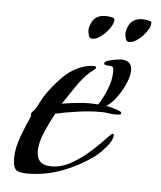

<svg xmlns="http://www.w3.org/2000/svg" viewBox="-39 -434 398 476"><g transform="rotate(5 160.0 -196.0)"><path d="M46 7Q24 7 17 0Q10 -7 10 -29Q10 -53 21.5 -84Q33 -115 43 -136Q43 -137 42.5 -137.5Q42 -138 42 -139Q42 -144 45.5 -147Q49 -150 51 -153Q56 -161 60 -169Q64 -177 68 -184Q85 -211 109.5 -236Q134 -261 165 -270Q176 -273 186 -273Q188 -273 190.5 -272.5Q193 -272 193 -270Q193 -267 187.5 -263Q182 -259 180 -257Q164 -244 145.5 -217Q127 -190 116 -173Q139 -177 161.5 -179Q184 -181 206 -179Q217 -195 226.5 -218.5Q236 -242 236 -262Q236 -273 233.5 -275Q231 -277 222 -277Q220 -277 216 -278Q212 -279 212 -282Q212 -286 221 -289Q230 -292 240 -293.5Q250 -295 253 -295Q280 -295 280 -270Q280 -256 271.5 -236.5Q263 -217 250.5 -200.5Q238 -184 226 -177Q229 -177 238.5 -174.5Q248 -172 256.5 -169Q265 -166 265 -162Q265 -159 259 -158.5Q253 -158 251 -158Q242 -158 233 -159.5Q224 -161 215 -161Q187 -161 158.5 -157Q130 -153 102 -147Q92 -129 79.5 -101Q67 -73 67 -51Q67 -16 103 -16Q129 -16 153.5 -30Q178 -44 199 -63Q220 -82 233 -96Q246 -110 248 -110Q251 -110 251 -106Q251 -94 237 -77.5Q223 -61 214 -54Q179 -27 135.5 -10Q92 7 46 7ZM269 -340Q262 -340 260 -348Q258 -356 258 -360Q258 -368 263 -379Q268 -390 278 -395Q286 -399 297 -399Q303 -399 309 -398Q315 -397 319 -395Q322 -387 313.5 -373.5Q305 -360 292.5 -350Q280 -340 269 -340ZM177 -340Q170 -340 168 -348Q166 -356 166 -360Q166 -368 171 -379Q176 -390 186 -395Q194 -399 205 -399Q211 -399 217 -398Q223 -397 227 -395Q230 -387 221.5 -373.5Q213 -360 200.5 -350Q188 -340 177 -340Z"/></g></svg>

Font: Bonheur Royale
Style: Regular
Weight: 400
Designer: Robert E. Leuschke
Foundry: Robert E. Leuschke
Version: Version 1.010; ttfautohint (v1.8.3)